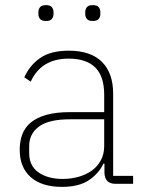

<svg xmlns="http://www.w3.org/2000/svg" viewBox="-20 -718 562 750"><path d="M431 0Q390 0 388 -42V-79H384Q366 -40 327 -14Q288 12 222 12Q143 12 100 -26Q57 -64 57 -133Q57 -166 67 -193Q77 -220 100.5 -239.5Q124 -259 161.5 -269.5Q199 -280 254 -280H387V-348Q387 -420 352 -454.5Q317 -489 248 -489Q141 -489 100 -399L75 -416Q96 -463 137 -491.5Q178 -520 249 -520Q334 -520 378 -476.5Q422 -433 422 -352V-31H500V0ZM225 -19Q258 -19 287.5 -27.5Q317 -36 339 -52Q361 -68 374 -92Q387 -116 387 -148V-252H254Q170 -252 132 -223.5Q94 -195 94 -148V-120Q94 -70 130.5 -44.5Q167 -19 225 -19ZM160 -636Q143 -636 136.5 -644Q130 -652 130 -663V-671Q130 -682 136.5 -690Q143 -698 160 -698Q176 -698 182.5 -690Q189 -682 189 -671V-663Q189 -652 182.5 -644Q176 -636 160 -636ZM342 -636Q326 -636 319.5 -644Q313 -652 313 -663V-671Q313 -682 319.5 -690Q326 -698 342 -698Q359 -698 365.5 -690Q372 -682 372 -671V-663Q372 -652 365.5 -644Q359 -636 342 -636Z"/></svg>

Font: IBM Plex Sans Thai ExtraLight
Style: Regular
Weight: 200
Designer: Mike Abbink, Paul van der Laan, Pieter van Rosmalen, Ben Mitchell, Mark Frömberg
Foundry: Bold Monday
Version: Version 1.1